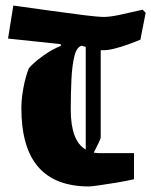

<svg xmlns="http://www.w3.org/2000/svg" viewBox="-20 -661 545 692"><path d="M505 -615 486 -518Q467 -510 442 -501Q417 -492 393.5 -486Q370 -480 353 -480Q348 -480 343 -480V-167Q343 -161 335.5 -146Q328 -131 318 -111Q328 -109 340 -109H463V-15Q437 -9 401.5 -3Q366 3 337 7Q308 11 301 11Q179 11 118 -59Q57 -129 57 -272Q57 -305 64.5 -345Q72 -385 84 -415Q101 -435 134 -459Q167 -483 200 -496L198 -502L9 -522L28 -641Q101 -631 168.5 -621.5Q236 -612 285.5 -606Q335 -600 355 -600Q377 -600 413.5 -608Q450 -616 494 -626ZM235 -266Q235 -153 289 -122V-492Q281 -494 275 -496Q257 -493 248.5 -460Q240 -427 237.5 -375.5Q235 -324 235 -266Z"/></svg>

Font: Grenze Gotisch Black
Style: Regular
Weight: 900
Designer: Renata Polastri
Foundry: Omnibus-Type
Version: Version 1.001